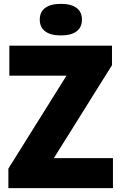

<svg xmlns="http://www.w3.org/2000/svg" viewBox="-20 -977 630 997"><path d="M23.5 0V-101.5L345.5 -616.5L346.5 -584H28.5V-740H561.5V-638.5L239.5 -123.5L238.5 -156H566.5V0ZM296 -793Q243.5 -793 215 -814Q186.5 -835 186.5 -875Q186.5 -915.5 215 -936.2Q243.5 -957 296 -957Q349 -957 377.2 -936.2Q405.5 -915.5 405.5 -875Q405.5 -835 377.2 -814Q349 -793 296 -793Z"/></svg>

Font: Encode Sans SC SemiCondensed ExtraBold
Style: Regular
Weight: 800
Width: 4
Designer: Multiple Designers
Foundry: Impallari Type
Version: Version 3.002